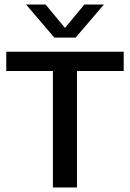

<svg xmlns="http://www.w3.org/2000/svg" viewBox="-20 -822 570 842"><path d="M212 0V-510.5H7.5V-595H522.5V-510.5H317.5V0ZM218.5 -657 94.5 -802H180L275 -687.5H255L350 -802H435.5L311.5 -657Z"/></svg>

Font: Encode Sans SC Condensed Thin Medium
Style: Regular
Weight: 500
Version: Version 3.002